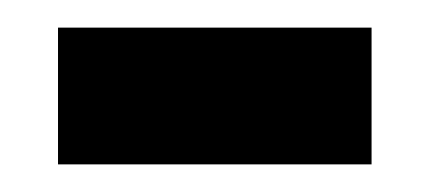

<svg xmlns="http://www.w3.org/2000/svg" viewBox="-20 -342 310 139"><path d="M22 -223H249V-322H22Z"/></svg>

Font: Noto Serif Devanagari Condensed
Style: Bold
Weight: 700
Width: 3
Designer: Universal Thirst, Indian Type Foundry and the Monotype Design Team
Foundry: Monotype Imaging Inc.
Version: Version 2.004